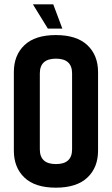

<svg xmlns="http://www.w3.org/2000/svg" viewBox="-20 -857 517 887"><path d="M132 -837H226L268 -725H201ZM313 -518Q313 -586 238.5 -586Q164 -586 164 -518V-167Q164 -99 238.5 -99Q313 -99 313 -167ZM44 -524Q44 -602 93 -648.5Q142 -695 238 -695Q334 -695 383.5 -648.5Q433 -602 433 -524V-161Q433 -83 383.5 -36.5Q334 10 238 10Q142 10 93 -36.5Q44 -83 44 -161Z"/></svg>

Font: Khand SemiBold
Style: Regular
Weight: 600
Designer: Devanagari: Sanchit Sawaria, Jyotish Sonowal; Latin: Satya Rajpurohit
Foundry: Indian Type Foundry
Version: Version 1.101;PS 1.0;hotconv 1.0.78;makeotf.lib2.5.61930; tt